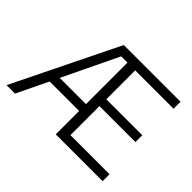

<svg xmlns="http://www.w3.org/2000/svg" viewBox="-141 -963 1220 1220"><g transform="rotate(45 469.0 -353.5)"><path d="M365.2 -707H875V-644.5H530.3V-384.8H853.5V-323.2H530.3V-62.5H881.8V0H460.9V-210H195.8L94.7 0H18.6ZM460.9 -271.5V-644.5H404.3L225.1 -271.5Z"/></g></svg>

Font: Pretendard JP Light
Style: Regular
Weight: 300
Designer: Base glyphs from Inter by Rasmus Andersson; Hangeul glyphs from Noto Sans CJK(Source Han Sans) by Jang Soo-young and Kan
Foundry: Kil Hyung-jin
Version: Version 1.309